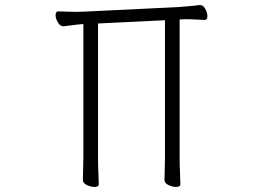

<svg xmlns="http://www.w3.org/2000/svg" viewBox="-20 -730 1040 760"><path d="M633 -650 368 -637V-106Q368 -75 369.5 -46Q371 -17 371 0Q371 5 366 7.5Q361 10 354 10Q340 10 324 2.5Q308 -5 308 -18Q308 -30 309 -55.5Q310 -81 310 -107V-635Q286 -633 264 -630Q242 -627 232 -626H231Q218 -626 209 -641.5Q200 -657 200 -670Q200 -685 211 -685Q219 -685 239 -684Q259 -683 282 -683Q290 -683 298.5 -683.5Q307 -684 314 -684L686 -702Q709 -704 733 -706Q757 -708 769 -710H772Q784 -710 792.5 -695Q801 -680 801 -666Q801 -651 790 -651Q780 -651 758.5 -652.5Q737 -654 714 -654Q708 -654 702 -653.5Q696 -653 691 -653V-106Q691 -75 692.5 -46Q694 -17 694 0Q694 5 689 7.5Q684 10 677 10Q663 10 647 2.5Q631 -5 631 -18Q631 -30 632 -55.5Q633 -81 633 -107Z"/></svg>

Font: Moon Stars Kai T HW Light
Style: Regular
Weight: 300
Designer: GuiWonder
Version: Version 1.101